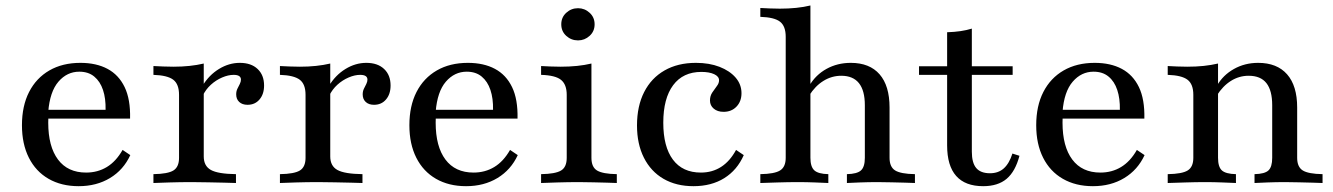

<svg xmlns="http://www.w3.org/2000/svg" viewBox="-20 -651 4742 683"><path d="M259.7 11.3Q198.4 11.3 152.8 -14.9Q107.3 -41.1 82.7 -89.9Q58.1 -138.7 58.1 -205.6Q58.1 -274.2 83.5 -323.8Q108.9 -373.4 155.6 -400.4Q202.4 -427.4 266.1 -427.4Q322.6 -427.4 362.5 -406Q402.4 -384.7 423.4 -341.1Q444.4 -297.6 442.7 -229H117.7L116.1 -260.5H355.6Q356.5 -300.8 346.4 -331Q336.3 -361.3 315.3 -378.6Q294.4 -396 262.1 -396Q218.5 -396 187.9 -360.5Q157.3 -325 151.6 -253.2L153.2 -250.8Q152.4 -242.7 152 -233.9Q151.6 -225 151.6 -214.5Q151.6 -129.8 186.3 -83.5Q221 -37.1 286.3 -37.1Q327.4 -37.1 360.1 -56.9Q392.7 -76.6 416.1 -117.7L443.5 -99.2Q419.4 -46.8 371.4 -17.7Q323.4 11.3 259.7 11.3Z M525.8 0V-31.5Q577.4 -32.3 597.2 -44.8Q616.9 -57.3 616.9 -89.5V-313.7Q616.9 -351.6 596.4 -367.3Q575.8 -383.1 525.8 -384.7V-416.1Q543.5 -415.3 560.5 -414.5Q577.4 -413.7 596.8 -413.7Q657.3 -413.7 704.8 -425V-94.4Q704.8 -60.5 730.2 -46.4Q755.6 -32.3 819.4 -31.5V0Q804 -0.8 777.8 -1.2Q751.6 -1.6 721.4 -2.4Q691.1 -3.2 662.1 -3.2Q621 -3.2 583.1 -2Q545.2 -0.8 525.8 0ZM860.5 -278.2Q841.9 -278.2 831 -288.3Q820.2 -298.4 820.2 -315.3Q820.2 -326.6 824.6 -335.5Q829 -344.4 833.1 -352.4Q837.1 -360.5 837.1 -367.7Q837.1 -384.7 811.3 -384.7Q791.9 -384.7 770.2 -375.4Q748.4 -366.1 730.2 -349.6Q712.1 -333.1 701.6 -311.3L700 -345.2Q723.4 -383.9 758.9 -405.6Q794.4 -427.4 833.1 -427.4Q873.4 -427.4 896.4 -405.6Q919.4 -383.9 919.4 -346.8Q919.4 -316.1 903.2 -297.2Q887.1 -278.2 860.5 -278.2Z M975.8 0V-31.5Q1027.4 -32.3 1047.2 -44.8Q1066.9 -57.3 1066.9 -89.5V-313.7Q1066.9 -351.6 1046.4 -367.3Q1025.8 -383.1 975.8 -384.7V-416.1Q993.5 -415.3 1010.5 -414.5Q1027.4 -413.7 1046.8 -413.7Q1107.3 -413.7 1154.8 -425V-94.4Q1154.8 -60.5 1180.2 -46.4Q1205.6 -32.3 1269.4 -31.5V0Q1254 -0.8 1227.8 -1.2Q1201.6 -1.6 1171.4 -2.4Q1141.1 -3.2 1112.1 -3.2Q1071 -3.2 1033.1 -2Q995.2 -0.8 975.8 0ZM1310.5 -278.2Q1291.9 -278.2 1281 -288.3Q1270.2 -298.4 1270.2 -315.3Q1270.2 -326.6 1274.6 -335.5Q1279 -344.4 1283.1 -352.4Q1287.1 -360.5 1287.1 -367.7Q1287.1 -384.7 1261.3 -384.7Q1241.9 -384.7 1220.2 -375.4Q1198.4 -366.1 1180.2 -349.6Q1162.1 -333.1 1151.6 -311.3L1150 -345.2Q1173.4 -383.9 1208.9 -405.6Q1244.4 -427.4 1283.1 -427.4Q1323.4 -427.4 1346.4 -405.6Q1369.4 -383.9 1369.4 -346.8Q1369.4 -316.1 1353.2 -297.2Q1337.1 -278.2 1310.5 -278.2Z M1637.9 11.3Q1576.6 11.3 1531 -14.9Q1485.5 -41.1 1460.9 -89.9Q1436.3 -138.7 1436.3 -205.6Q1436.3 -274.2 1461.7 -323.8Q1487.1 -373.4 1533.9 -400.4Q1580.6 -427.4 1644.4 -427.4Q1700.8 -427.4 1740.7 -406Q1780.6 -384.7 1801.6 -341.1Q1822.6 -297.6 1821 -229H1496L1494.4 -260.5H1733.9Q1734.7 -300.8 1724.6 -331Q1714.5 -361.3 1693.5 -378.6Q1672.6 -396 1640.3 -396Q1596.8 -396 1566.1 -360.5Q1535.5 -325 1529.8 -253.2L1531.5 -250.8Q1530.6 -242.7 1530.2 -233.9Q1529.8 -225 1529.8 -214.5Q1529.8 -129.8 1564.5 -83.5Q1599.2 -37.1 1664.5 -37.1Q1705.6 -37.1 1738.3 -56.9Q1771 -76.6 1794.4 -117.7L1821.8 -99.2Q1797.6 -46.8 1749.6 -17.7Q1701.6 11.3 1637.9 11.3Z M1904.8 0V-31.5Q1955.6 -32.3 1975.8 -44.4Q1996 -56.5 1996 -89.5V-313.7Q1996 -350 1976.2 -366.5Q1956.5 -383.1 1904.8 -384.7V-416.1Q1920.2 -415.3 1937.9 -414.5Q1955.6 -413.7 1974.2 -413.7Q2004.8 -413.7 2032.7 -416.5Q2060.5 -419.4 2083.9 -425V-89.5Q2083.9 -56.5 2104 -44.4Q2124.2 -32.3 2174.2 -31.5V0Q2162.1 -0.8 2139.9 -1.2Q2117.7 -1.6 2091.5 -2.4Q2065.3 -3.2 2039.5 -3.2Q2001.6 -3.2 1962.9 -2Q1924.2 -0.8 1904.8 0ZM2036.3 -507.3Q2012.1 -507.3 1994.4 -523.4Q1976.6 -539.5 1976.6 -564.5Q1976.6 -589.5 1994.4 -605.6Q2012.1 -621.8 2036.3 -621.8Q2059.7 -621.8 2077.4 -605.6Q2095.2 -589.5 2095.2 -564.5Q2095.2 -539.5 2077.4 -523.4Q2059.7 -507.3 2036.3 -507.3Z M2446.8 11.3Q2385.5 11.3 2340.3 -14.9Q2295.2 -41.1 2270.6 -89.9Q2246 -138.7 2246 -204.8Q2246 -273.4 2271.4 -323.4Q2296.8 -373.4 2344 -400.4Q2391.1 -427.4 2455.6 -427.4Q2503.2 -427.4 2539.5 -413.3Q2575.8 -399.2 2596.8 -375Q2617.7 -350.8 2617.7 -319.4Q2617.7 -290.3 2600 -271.8Q2582.3 -253.2 2554 -253.2Q2532.3 -253.2 2519 -264.5Q2505.6 -275.8 2505.6 -293.5Q2505.6 -309.7 2513.7 -321.8Q2521.8 -333.9 2529.8 -344.4Q2537.9 -354.8 2537.9 -365.3Q2537.9 -379 2520.6 -387.1Q2503.2 -395.2 2475 -395.2Q2409.7 -395.2 2374.6 -348Q2339.5 -300.8 2339.5 -214.5Q2339.5 -129 2373.8 -83.1Q2408.1 -37.1 2473.4 -37.1Q2513.7 -37.1 2545.2 -57.3Q2576.6 -77.4 2598.4 -117.7L2625.8 -99.2Q2602.4 -46 2556.5 -17.3Q2510.5 11.3 2446.8 11.3Z M2992.7 0V-31.5Q3029 -32.3 3042.7 -44.8Q3056.5 -57.3 3056.5 -89.5V-276.6Q3056.5 -329 3035.5 -355.2Q3014.5 -381.5 2972.6 -381.5Q2938.7 -381.5 2909.3 -363.3Q2879.8 -345.2 2858.1 -310.5L2858.9 -346Q2881.5 -384.7 2920.2 -406Q2958.9 -427.4 3006.5 -427.4Q3073.4 -427.4 3108.9 -386.7Q3144.4 -346 3144.4 -268.5V-89.5Q3144.4 -57.3 3164.1 -44.8Q3183.9 -32.3 3234.7 -31.5V0Q3222.6 -0.8 3200.4 -1.2Q3178.2 -1.6 3152.4 -2.4Q3126.6 -3.2 3101.6 -3.2Q3069.4 -3.2 3038.7 -2Q3008.1 -0.8 2992.7 0ZM2684.7 0V-31.5Q2735.5 -32.3 2755.2 -44.8Q2775 -57.3 2775 -89.5V-520.2Q2775 -558.1 2754.8 -573.8Q2734.7 -589.5 2684.7 -591.1V-622.6Q2700.8 -621.8 2718.1 -621Q2735.5 -620.2 2754 -620.2Q2784.7 -620.2 2812.1 -623Q2839.5 -625.8 2862.9 -631.5V-89.5Q2862.9 -58.1 2876.6 -45.2Q2890.3 -32.3 2926.6 -31.5V0Q2908.1 -0.8 2878.6 -2Q2849.2 -3.2 2818.5 -3.2Q2784.7 -3.2 2747.2 -2Q2709.7 -0.8 2684.7 0Z M3477.4 11.3Q3413.7 11.3 3381.5 -25Q3349.2 -61.3 3349.2 -133.9V-384.7H3249.2V-415.3H3349.2V-536.3Q3375 -537.1 3396.8 -540.3Q3418.5 -543.5 3437.1 -549.2V-415.3H3582.3V-384.7H3437.1V-111.3Q3437.1 -71.8 3452.8 -53.2Q3468.5 -34.7 3501.6 -34.7Q3531.5 -34.7 3550.8 -52Q3570.2 -69.4 3581.5 -104.8L3606.5 -96.8Q3591.9 -41.1 3560.9 -14.9Q3529.8 11.3 3477.4 11.3Z M3867.7 11.3Q3806.5 11.3 3760.9 -14.9Q3715.3 -41.1 3690.7 -89.9Q3666.1 -138.7 3666.1 -205.6Q3666.1 -274.2 3691.5 -323.8Q3716.9 -373.4 3763.7 -400.4Q3810.5 -427.4 3874.2 -427.4Q3930.6 -427.4 3970.6 -406Q4010.5 -384.7 4031.5 -341.1Q4052.4 -297.6 4050.8 -229H3725.8L3724.2 -260.5H3963.7Q3964.5 -300.8 3954.4 -331Q3944.4 -361.3 3923.4 -378.6Q3902.4 -396 3870.2 -396Q3826.6 -396 3796 -360.5Q3765.3 -325 3759.7 -253.2L3761.3 -250.8Q3760.5 -242.7 3760.1 -233.9Q3759.7 -225 3759.7 -214.5Q3759.7 -129.8 3794.4 -83.5Q3829 -37.1 3894.4 -37.1Q3935.5 -37.1 3968.1 -56.9Q4000.8 -76.6 4024.2 -117.7L4051.6 -99.2Q4027.4 -46.8 3979.4 -17.7Q3931.5 11.3 3867.7 11.3Z M4442.7 0V-31.5Q4479 -32.3 4492.3 -44.8Q4505.6 -57.3 4505.6 -89.5V-276.6Q4505.6 -329 4485.1 -355.2Q4464.5 -381.5 4421.8 -381.5Q4387.9 -381.5 4358.9 -363.3Q4329.8 -345.2 4308.1 -310.5L4308.9 -346Q4330.6 -383.9 4369.4 -405.6Q4408.1 -427.4 4455.6 -427.4Q4522.6 -427.4 4558.5 -386.7Q4594.4 -346 4594.4 -268.5V-89.5Q4594.4 -57.3 4614.1 -44.8Q4633.9 -32.3 4684.7 -31.5V0Q4671.8 -0.8 4649.6 -1.2Q4627.4 -1.6 4601.6 -2.4Q4575.8 -3.2 4551.6 -3.2Q4519.4 -3.2 4488.7 -2Q4458.1 -0.8 4442.7 0ZM4133.9 0V-31.5Q4185.5 -32.3 4205.2 -44.8Q4225 -57.3 4225 -89.5V-313.7Q4225 -351.6 4204.4 -367.3Q4183.9 -383.1 4133.9 -384.7V-416.1Q4150 -415.3 4167.3 -414.5Q4184.7 -413.7 4203.2 -413.7Q4234.7 -413.7 4261.7 -416.5Q4288.7 -419.4 4312.9 -425V-89.5Q4312.9 -57.3 4326.6 -44.8Q4340.3 -32.3 4376.6 -31.5V0Q4356.5 -0.8 4327.4 -2Q4298.4 -3.2 4267.7 -3.2Q4233.9 -3.2 4197.6 -2Q4161.3 -0.8 4133.9 0Z"/></svg>

Font: Playfair 12pt Medium
Style: Regular
Weight: 500
Designer: Claus Eggers Sørensen
Foundry: Claus Eggers Sørensen
Version: Version 2.000;gftools[0.9.28]